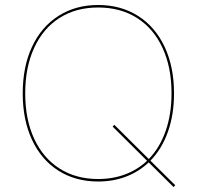

<svg xmlns="http://www.w3.org/2000/svg" viewBox="-20 -722 792 769"><path d="M71 -348Q71 -454.5 108.2 -534.5Q145.5 -614.5 214 -658.2Q282.5 -702 373 -702Q464 -702 533 -658.2Q602 -614.5 639.5 -534.2Q677 -454 677 -348Q677 -263 652.5 -194Q628 -125 582.5 -78.5L682 20L675 27L575.5 -71.5Q536.5 -34.5 485.2 -14.8Q434 5 373 5Q282.5 5 214 -38.5Q145.5 -82 108.2 -162Q71 -242 71 -348ZM373 -5Q432 -5 481.8 -23.8Q531.5 -42.5 569 -78L431 -215L438 -222L576 -85Q620 -130.5 643.5 -197.5Q667 -264.5 667 -348Q667 -452.5 631 -530.2Q595 -608 528.8 -650Q462.5 -692 373 -692Q284 -692 218.2 -650Q152.5 -608 116.8 -530.2Q81 -452.5 81 -348Q81 -244 116.8 -166.5Q152.5 -89 218.5 -47Q284.5 -5 373 -5Z"/></svg>

Font: HK Grotesk Thin
Style: Regular
Weight: 100
Designer: Alfredo Marco Pradil
Foundry: Hanken Design Co.
Version: Version 3.001